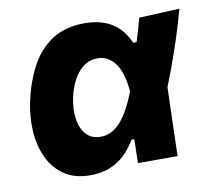

<svg xmlns="http://www.w3.org/2000/svg" viewBox="-64 -585 739 670"><g transform="rotate(-10 305.5 -250.0)"><path d="M204.5 13Q150 13 113.5 -11.5Q77 -36 57.2 -77.2Q37.5 -118.5 33.8 -169.5Q30 -220.5 41 -274Q56 -344.5 85 -398.5Q114 -452.5 160.8 -482.8Q207.5 -513 275.5 -513Q391 -513 431.5 -416.5H443.5Q451 -439 456.8 -459.2Q462.5 -479.5 467.5 -499L611 -505.5Q593 -439.5 569.5 -370.2Q546 -301 522.5 -243Q520.5 -182 518.8 -121.2Q517 -60.5 515.5 0H375Q375.5 -21.5 376 -42.8Q376.5 -64 377 -84.5H367.5Q337 -34 297.2 -10.5Q257.5 13 204.5 13ZM264 -113Q301 -113 331.8 -145.2Q362.5 -177.5 391.5 -251.5Q384.5 -323 359.8 -353.8Q335 -384.5 300 -384.5Q269 -384.5 247.2 -367Q225.5 -349.5 211.8 -322Q198 -294.5 191.5 -263.5Q183.5 -224.5 188.2 -190.2Q193 -156 211.8 -134.5Q230.5 -113 264 -113Z"/></g></svg>

Font: Commissioner
Style: Bold Italic
Weight: 700
Italic angle: -12°
Designer: Kostas Bartsokas
Foundry: Kostas Bartsokas
Version: Version 1.000; ttfautohint (v1.8.3)